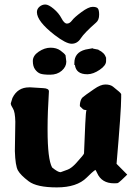

<svg xmlns="http://www.w3.org/2000/svg" viewBox="-20 -813 605 851"><path d="M405.8 -712.9Q353.5 -667 338.1 -643.1Q322.8 -619.1 297.6 -619.1Q272.5 -619.1 221.7 -658.2Q143.6 -718.8 143.6 -759.3Q143.6 -773.4 155 -783.2Q166.5 -793 180.9 -793Q195.3 -793 218 -773.9Q240.7 -754.9 252.7 -731.7Q264.6 -708.5 276.9 -708.5Q289.1 -708.5 299.3 -722.4Q309.6 -736.3 341.1 -759.5Q372.6 -782.7 390.6 -782.7Q408.7 -782.7 414.1 -775.1Q419.4 -767.6 419.4 -748Q419.4 -724.1 405.8 -712.9ZM273.9 -539.6Q273.9 -517.1 253.7 -499.5Q233.4 -481.9 202.1 -481.9Q170.9 -481.9 158.2 -486.8Q145.5 -491.7 135.5 -505.4Q125.5 -519 125.5 -542.7Q125.5 -566.4 151.6 -584Q177.7 -601.6 204.1 -601.6Q230.5 -601.6 248 -588.9Q265.6 -576.2 270.5 -567.9L273.9 -540ZM309.6 -524.9V-534.2Q309.6 -580.6 358.9 -593.3L390.1 -599.1L394 -597.2L416.5 -592.8V-591.8Q443.4 -579.1 449.2 -558.6H450.2V-542Q450.2 -522.9 421.9 -503.7Q393.6 -484.4 368.2 -483.9H367.2H366.7Q317.4 -483.9 312 -524.9ZM316.9 -89.4Q352.1 -127.9 352.5 -133.3Q352.5 -133.8 352.5 -135.7Q352.5 -150.4 357.9 -264.2Q360.4 -319.3 363.3 -324.7Q359.9 -325.7 351.6 -326.7Q349.6 -326.7 335.4 -340.8Q334 -341.8 334 -345.2Q334 -346.2 334 -347.2Q334 -352.5 335.9 -361.3Q339.8 -376.5 346.7 -381.8Q357.4 -390.6 362.8 -394.3Q368.2 -397.9 397 -418.2Q425.8 -438.5 447 -438.5Q468.3 -438.5 480.5 -429.2Q515.6 -401.9 517.1 -396Q517.1 -393.6 517.1 -389.9Q517.1 -386.2 517.1 -380.4Q517.1 -322.3 496.6 -86.9L543.9 -39.1L519.5 -15.6Q504.9 -1.5 499.5 -1Q493.2 -0.5 485.4 -0.5Q430.7 -0.5 410.6 -45.9Q406.2 -55.7 402.8 -60.1Q387.7 -49.8 364.3 -25.9Q320.8 17.6 231.9 17.6Q143.1 17.6 107.2 -9.5Q71.3 -36.6 59.6 -57.4Q47.9 -78.1 45.9 -143.6L47.9 -273.4Q46.9 -317.4 37.4 -332Q27.8 -346.7 27.8 -354.5V-355L35.2 -378.9Q58.1 -425.8 108.9 -425.8Q112.3 -425.8 115.7 -425.8L170.9 -422.4Q196.8 -421.4 196.8 -408.2Q196.8 -408.2 196.8 -407.7V-407.2Q190.9 -314.9 190.9 -246.6Q190.9 -241.2 190.9 -236.3Q190.9 -107.9 210.9 -70.8Q236.3 -49.8 248 -49.8Q250 -50.3 251.5 -50.8Q262.2 -54.7 280.8 -61.5Q296.9 -67.9 316.9 -89.4Z"/></svg>

Font: Drukaatie burti
Style: Bold
Weight: 700
Version: Version 0.14